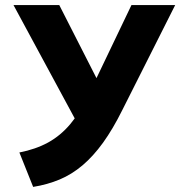

<svg xmlns="http://www.w3.org/2000/svg" viewBox="-20 -720 707 753"><path d="M110 13 56 -122Q120 -134.5 168.8 -161.2Q217.5 -188 255.8 -233.5Q294 -279 327 -348L495.5 -700H667L459.5 -288Q422.5 -213.5 384 -160.2Q345.5 -107 303.5 -71.5Q261.5 -36 213.8 -16Q166 4 110 13ZM301.5 -203 33 -700H212.5L401.5 -329Z"/></svg>

Font: Geologica Cursive SemiBold
Style: Regular
Weight: 600
Designer: Sindre Bremnes, Frode Helland
Foundry: Monokrom Skriftforlag AS
Version: Version 1.010;gftools[0.9.28]